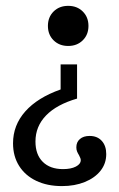

<svg xmlns="http://www.w3.org/2000/svg" viewBox="-20 -447 409 660"><path d="M24.8 45.6Q24.8 -16.5 66.8 -63.9Q108.9 -111.4 188.4 -139.5V-225.7H244.9V-108.1Q174.7 -87.7 138.3 -50.1Q101.9 -12.5 101.9 39.4Q101.9 84.4 127 109.3Q152 134.3 196.6 134.3Q224 134.3 240.8 125.6Q257.6 116.9 257.6 103.3Q257.6 99.1 255.5 94.9Q253.4 90.7 251.6 86.5Q247.4 79.8 244.9 73.6Q242.4 67.5 242.4 59.3Q242.4 41.4 254.7 30.9Q266.9 20.3 288.1 20.3Q314.5 20.3 329.8 37.2Q345.2 54.1 345.2 82.7Q345.2 115.1 325.7 139.8Q306.2 164.5 271.6 178.6Q237 192.7 193 192.7Q142.4 192.7 104.4 174.5Q66.4 156.3 45.6 123.1Q24.8 90 24.8 45.6ZM144.7 -357.9Q144.7 -388.1 164.2 -407.5Q183.8 -426.9 214.4 -426.9Q245 -426.9 264.5 -407.5Q284.1 -388.1 284.1 -357.9Q284.1 -327.7 264.5 -308.4Q244.9 -289 214.4 -289Q183.8 -289 164.2 -308.4Q144.7 -327.7 144.7 -357.9Z"/></svg>

Font: Playfair Micro SmCond SmLight
Style: Regular
Weight: 360
Width: 4
Designer: Claus Eggers Sørensen
Foundry: Claus Eggers Sørensen
Version: Version 2.100;Glyphs 3.2 (3219)